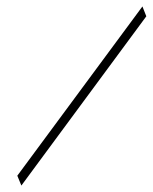

<svg xmlns="http://www.w3.org/2000/svg" viewBox="-20 -488 478 601"><path d="M34.2 62 425.8 -467.8 438 -437 46.9 92.8Z"/></svg>

Font: Hhenum
Style: Italic
Weight: 400
Designer: T. Christopher White
Version: Version 1.0